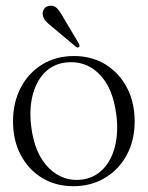

<svg xmlns="http://www.w3.org/2000/svg" viewBox="-20 -633 510 663"><path d="M236 -439.5Q296.5 -439.5 343.8 -410.8Q391 -382 418 -331Q445 -280 445 -214Q445 -148.5 417.8 -98Q390.5 -47.5 342.5 -18.8Q294.5 10 233 10Q172.5 10 125.5 -18.5Q78.5 -47 51.8 -97.5Q25 -148 25 -214Q25 -279.5 51.8 -330.5Q78.5 -381.5 126 -410.5Q173.5 -439.5 236 -439.5ZM264.5 -13Q306.5 -19 335.5 -48.8Q364.5 -78.5 376.8 -126.5Q389 -174.5 382 -235Q370 -331 321.8 -378.2Q273.5 -425.5 205.5 -417Q161.5 -411 132.8 -380.8Q104 -350.5 92.2 -302.2Q80.5 -254 88 -194.5Q100 -100.5 149 -52.5Q198 -4.5 264.5 -13ZM199 -572 252 -483Q256.5 -474.5 253 -471Q248.5 -466.5 242 -471.5L160.5 -540Q146.5 -550.5 137.5 -560.8Q128.5 -571 127.5 -584Q126.5 -594.5 133 -603.2Q139.5 -612 152 -613Q167 -615 177.5 -603.8Q188 -592.5 199 -572Z"/></svg>

Font: Fraunces 144pt Soft Light
Style: Regular
Weight: 300
Version: Version 1.000;[0bf87f6ff]